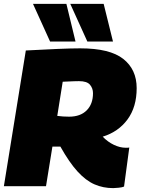

<svg xmlns="http://www.w3.org/2000/svg" viewBox="-22 -959 727 989"><path d="M-2 0 111 -699Q205 -704 275 -707Q345 -710 391 -710Q544 -710 613 -655.5Q682 -601 682 -505Q682 -408 635 -344Q588 -280 507 -255Q533 -228 564.5 -213Q596 -198 625 -198Q630 -198 635 -198Q640 -198 644 -199L617 2Q609 6 589.5 8Q570 10 561 10Q509 10 464.5 -9.5Q420 -29 377.5 -75.5Q335 -122 289 -204Q279 -204 268.5 -204Q258 -204 248 -204L215 0ZM334 -358Q392 -358 424.5 -390.5Q457 -423 457 -479Q457 -504 441.5 -522.5Q426 -541 385 -541Q370 -541 359 -540.5Q348 -540 335.5 -539.5Q323 -539 301 -538L273 -362Q288 -360 303 -359Q318 -358 334 -358ZM236 -745 148 -939H320L367 -745ZM428 -745 340 -939H512L560 -745Z"/></svg>

Font: Georama Black
Style: Italic
Weight: 900
Italic angle: -9°
Designer: Jean-Baptiste Levee
Foundry: Production Type
Version: Version 1.000